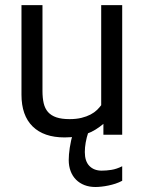

<svg xmlns="http://www.w3.org/2000/svg" viewBox="-20 -539 575 768"><path d="M393.6 0V-43.5Q378.4 -30.8 362.3 -20.8Q346.2 -10.7 327.4 -3.9Q308.6 2.9 286.6 6.8Q264.6 10.7 238.3 10.7Q155.3 10.7 110.6 -33.2Q65.9 -77.1 65.9 -160.2V-518.6H149.9V-175.3Q149.9 -147 154.8 -126Q159.7 -105 172.1 -90.8Q184.6 -76.7 205.6 -69.6Q226.6 -62.5 258.3 -62.5Q285.2 -62.5 305.9 -67.6Q326.7 -72.8 342 -80.8Q357.4 -88.9 367.7 -98.9Q377.9 -108.9 384.8 -118.2V-518.6H468.8V0ZM272.9 -10.7H333.5Q326.2 11.2 322.8 31Q319.3 50.8 319.3 69.3Q319.3 106 337.6 124.8Q356 143.6 386.7 143.6Q405.3 143.6 425.8 140.4Q446.3 137.2 468.8 126V184.1Q456.1 190.9 441.9 195.6Q427.7 200.2 413.6 203.1Q399.4 206.1 386 207.5Q372.6 209 361.8 209Q337.4 209 317.9 201.4Q298.3 193.8 284.2 179.7Q270 165.5 262.5 145.5Q254.9 125.5 254.9 101.1Q254.9 80.1 259 52.2Q263.2 24.4 272.9 -10.7Z"/></svg>

Font: Arian AMU
Style: Regular
Weight: 400
Designer: Ruben Hakobyan (Tarumian)
Foundry: Ruben Hakobyan (Tarumian)
Version: Version 4.003